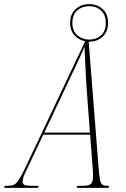

<svg xmlns="http://www.w3.org/2000/svg" viewBox="-82 -911 609 931"><path d="M-62 0 -59 -10H-46Q-27 -10 -15 -15Q-3 -20 10.5 -41Q24 -62 46 -109L331 -711Q299 -717 278.5 -740.5Q258 -764 258 -800Q258 -842 284.5 -866.5Q311 -891 350 -891Q389 -891 415.5 -867.5Q442 -844 442 -799Q442 -757 415.5 -733Q389 -709 351 -709H348L396 -99Q399 -57 403 -38.5Q407 -20 415.5 -15Q424 -10 438 -10H447L444 0H290L293 -10H319Q348 -10 358.5 -19Q369 -28 369 -59Q369 -70 368.5 -79.5Q368 -89 367 -101L355 -258H128L54 -102Q44 -82 36 -63.5Q28 -45 28 -30Q28 -17 38.5 -13.5Q49 -10 74 -10H105L102 0ZM351 -719Q385 -719 408 -739.5Q431 -760 431 -799Q431 -839 408 -860Q385 -881 350 -881Q316 -881 292.5 -860.5Q269 -840 269 -800Q269 -760 293.5 -739.5Q318 -719 351 -719ZM248 -512 133 -268H354L338 -484Q336 -514 334 -551Q332 -588 330.5 -624Q329 -660 328 -685Q320 -666 313.5 -651.5Q307 -637 299 -620Q291 -603 279 -577.5Q267 -552 248 -512Z"/></svg>

Font: Noto Serif Display ExtraCondensed Thin
Style: Italic
Weight: 100
Width: 2
Italic angle: -12°
Designer: Monotype Design Team
Foundry: Monotype Imaging Inc.
Version: Version 2.009